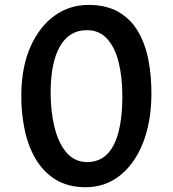

<svg xmlns="http://www.w3.org/2000/svg" viewBox="-20 -774 722 802"><path d="M337.5 8Q264 8 212.2 -24Q160.5 -56 128.5 -110.8Q96.5 -165.5 82.2 -235.8Q68 -306 69 -382.5Q70.5 -496 107.5 -579.2Q144.5 -662.5 207.2 -708Q270 -753.5 349.5 -753.5Q424.5 -753.5 475.2 -724Q526 -694.5 556.5 -642.8Q587 -591 600 -523.2Q613 -455.5 612.5 -378.5Q611.5 -263.5 577 -176.5Q542.5 -89.5 481 -40.8Q419.5 8 337.5 8ZM341 -97Q416 -95.5 453.5 -165.5Q491 -235.5 491 -372.5Q491 -452.5 475.5 -514.5Q460 -576.5 427.2 -612.2Q394.5 -648 343 -648Q269 -648 230.2 -580Q191.5 -512 191.5 -386.5Q191.5 -309 207.5 -243.5Q223.5 -178 256.5 -138.2Q289.5 -98.5 341 -97Z"/></svg>

Font: Tracken
Style: Regular
Weight: 400
Designer: Eben Sorkin
Foundry: Eben Sorkin
Version: Version 2.001